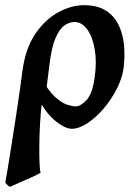

<svg xmlns="http://www.w3.org/2000/svg" viewBox="-40 -477 534 741"><path d="M437.5 -217.8Q432.6 -177.2 411.4 -135.3Q390.1 -93.3 360.1 -58.1Q330.1 -22.9 297.4 -1.5Q264.6 20 237.3 20Q209 20 168.2 -15.1Q127.4 -50.3 86.4 -135.7Q92.8 -140.6 93.8 -149.9Q94.7 -159.2 98.9 -167.5Q103 -175.8 118.7 -177.7Q146 -127 172.1 -103.3Q198.2 -79.6 219.2 -73Q240.2 -66.4 252.4 -66.4Q270.5 -66.4 293.5 -90.3Q316.4 -114.3 325.2 -177.2Q334 -237.3 325.7 -286.1Q317.4 -335 296.6 -363.5Q275.9 -392.1 247.1 -392.1Q228.5 -392.1 209.2 -379.2Q189.9 -366.2 174.3 -330.1Q158.7 -293.9 150.4 -224.1Q148.4 -208 145.3 -182.9Q142.1 -157.7 139.6 -137.7Q137.2 -117.7 137.2 -117.7Q131.8 -139.2 127.9 -124.8Q124 -110.4 121.6 -82Q117.2 -45.4 114.7 -2.4Q112.3 40.5 111.8 80.8Q111.3 121.1 112.5 150.9Q113.8 180.7 116.7 189.9Q104 197.3 80.6 207.8Q57.1 218.3 33.9 228.3Q10.7 238.3 -1.5 244.1Q-10.7 239.3 -19.5 228.5Q-16.1 209.5 -9.3 168Q-2.4 126.5 5.9 73.5Q14.2 20.5 22.5 -33.9Q30.8 -88.4 37.4 -135Q43.9 -181.6 47.4 -209Q59.6 -293.5 97.7 -348.4Q135.7 -403.3 186 -430.2Q236.3 -457 283.7 -457Q335.9 -457 368.7 -436Q401.4 -415 418 -380.1Q434.6 -345.2 438.5 -303Q442.4 -260.7 437.5 -217.8Z"/></svg>

Font: Gentium Plus
Style: Bold Italic
Weight: 700
Italic angle: -8°
Designer: Victor Gaultney, Annie Olsen, Iska Routamaa, Becca Hirsbrunner
Foundry: SIL International
Version: Version 6.101